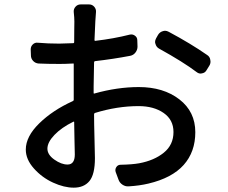

<svg xmlns="http://www.w3.org/2000/svg" viewBox="-20 -822 1040 876"><path d="M288.1 -71.3Q321.3 -71.3 321.3 -117.2Q321.3 -133.8 319.8 -186Q318.4 -238.3 318.4 -264.6Q318.4 -268.6 314.5 -266.6Q260.7 -240.2 228.5 -206.5Q196.3 -172.9 196.3 -143.6Q196.3 -116.2 228 -93.8Q259.8 -71.3 288.1 -71.3ZM407.2 -427.7V-398.4Q407.2 -393.6 411.1 -395.5Q515.6 -424.8 613.3 -424.8Q725.6 -424.8 798.3 -368.7Q871.1 -312.5 871.1 -218.8Q871.1 -128.9 817.9 -69.3Q764.6 -9.8 657.2 15.6Q616.2 25.4 566.4 28.3Q551.8 29.3 538.6 20.5Q525.4 11.7 520.5 -2.9L507.8 -37.1Q503.9 -48.8 510.7 -59.6Q517.6 -70.3 530.3 -70.3Q583 -71.3 615.2 -77.1Q683.6 -89.8 727.5 -125.5Q771.5 -161.1 771.5 -219.7Q771.5 -275.4 726.6 -306.6Q681.6 -337.9 612.3 -337.9Q514.6 -337.9 413.1 -306.6Q409.2 -304.7 409.2 -300.8Q409.2 -260.7 411.1 -190.4Q413.1 -120.1 413.1 -100.6Q413.1 -26.4 388.2 3.9Q363.3 34.2 316.4 34.2Q272.5 34.2 222.2 11.2Q171.9 -11.7 134.8 -53.2Q97.7 -94.7 97.7 -139.6Q97.7 -199.2 159.2 -259.3Q220.7 -319.3 311.5 -360.4Q316.4 -362.3 316.4 -366.2V-423.8Q316.4 -493.2 316.4 -528.3Q317.4 -533.2 312.5 -532.2Q279.3 -530.3 252 -530.3Q196.3 -530.3 156.2 -532.2Q141.6 -533.2 131.3 -543.9Q121.1 -554.7 121.1 -569.3L120.1 -596.7Q120.1 -610.4 129.9 -619.6Q139.6 -628.9 153.3 -627Q198.2 -623 250 -623Q270.5 -623 313.5 -625Q318.4 -625 318.4 -629.9Q318.4 -654.3 318.8 -686Q319.3 -717.8 319.3 -723.6Q319.3 -741.2 316.4 -767.6Q315.4 -781.2 324.7 -791.5Q334 -801.8 347.7 -801.8H386.7Q400.4 -801.8 409.7 -791.5Q418.9 -781.2 418 -767.6Q416 -743.2 415 -725.6Q412.1 -650.4 411.1 -639.6Q411.1 -634.8 415 -635.7Q499 -645.5 572.3 -664.1Q585 -667 595.7 -659.2Q606.4 -651.4 606.4 -638.7L607.4 -609.4Q607.4 -594.7 598.1 -582.5Q588.9 -570.3 574.2 -567.4Q498 -552.7 413.1 -543Q409.2 -542 409.2 -537.1Q407.2 -461.9 407.2 -427.7ZM705.1 -600.6Q693.4 -607.4 689.5 -621.1Q687.5 -626 687.5 -630.9Q687.5 -638.7 692.4 -647.5L701.2 -663.1Q709 -675.8 722.7 -679.7Q728.5 -681.6 733.4 -681.6Q741.2 -681.6 750 -676.8Q850.6 -623 924.8 -571.3Q937.5 -563.5 939.5 -548.8Q940.4 -544.9 940.4 -541Q940.4 -530.3 934.6 -521.5L921.9 -501Q915 -489.3 901.4 -487.3Q898.4 -486.3 895.5 -486.3Q885.7 -486.3 877 -493.2Q816.4 -539.1 705.1 -600.6Z"/></svg>

Font: Gen Jyuu GothicL Medium
Style: Regular
Weight: 500
Designer: [Source Han Sans]
Ryoko NISHIZUKA  (kana & ideographs); Paul D. Hunt (Latin, Greek & Cyrillic); Wenlong ZHANG  (bopomofo
Version: Version 1.002.20150607